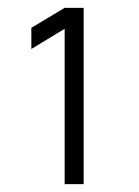

<svg xmlns="http://www.w3.org/2000/svg" viewBox="-20 -740 354 490"><path d="M145 -270H193.5V-720H145L60 -669V-615L145 -666.5Z"/></svg>

Font: Eudonet Light
Style: Regular
Weight: 300
Designer: Mikhail Sharanda
Foundry: Mikhail Sharanda
Version: Version 4.503;Glyphs 3.1.2 (3151)